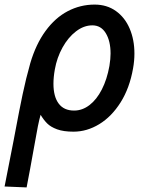

<svg xmlns="http://www.w3.org/2000/svg" viewBox="-44 -573 664 837"><path d="M-24 240 15.5 38.5 24.5 -9Q40 -92 54.5 -161.2Q69 -230.5 88 -297.5Q112.5 -380.5 154.5 -438Q196.5 -495.5 251.2 -524.2Q306 -553 368.5 -553Q422 -553 461.2 -525Q500.5 -497 521.2 -448.5Q542 -400 542 -339.5Q542 -307.5 536 -274.5Q521 -189 481.8 -126.8Q442.5 -64.5 388.8 -31.8Q335 1 276.5 1Q233 1 205 -9.2Q177 -19.5 161.8 -34.8Q146.5 -50 133 -72.5Q127.5 -53.5 121.2 -22.8Q115 8 105.5 63Q86 172.5 72 244ZM433 -285.5Q438 -316.5 438 -339.5Q438 -394 417.2 -428.2Q396.5 -462.5 358.5 -462.5Q321.5 -462.5 287.2 -436.2Q253 -410 228.5 -365.8Q204 -321.5 195 -270Q189 -236.5 189 -208Q189 -152 211.8 -121.5Q234.5 -91 279 -91Q315 -91 346.2 -115Q377.5 -139 400 -183Q422.5 -227 433 -285.5Z"/></svg>

Font: JuliaMono SemiBoldItalic
Style: Regular
Weight: 600
Italic angle: -9°
Monospace: yes
Designer: cormullion
Foundry: corm
Version: Version 0.049; ttfautohint (v1.8.4)